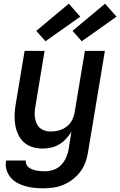

<svg xmlns="http://www.w3.org/2000/svg" viewBox="-20 -795 650 1038"><path d="M215 223Q190 223 165 220.5Q140 218 117 211.5Q94 205 73 193.5Q52 182 37 164Q22 146 15 122.5Q8 99 13 73H120Q118 85 123 95Q128 105 136.5 111Q145 117 155.5 121Q166 125 177 127Q188 129 199.5 130Q211 131 223 131Q246 131 269.5 123Q293 115 310 97.5Q327 80 337 57.5Q347 35 351 12L366 -83Q354 -63 337.5 -45Q321 -27 300 -14.5Q279 -2 256 3Q233 8 211 8Q182 8 155.5 0Q129 -8 109.5 -25.5Q90 -43 78.5 -67.5Q67 -92 62.5 -119Q58 -146 59 -174.5Q60 -203 65 -232L113 -520H221L171 -217Q168 -201 167.5 -185Q167 -169 170 -153.5Q173 -138 179.5 -124.5Q186 -111 198 -101.5Q210 -92 225 -88Q240 -84 257 -84Q278 -84 300.5 -90.5Q323 -97 341.5 -111.5Q360 -126 370.5 -147.5Q381 -169 384 -191L439 -520H547L456 27Q452 54 442.5 81Q433 108 415.5 131.5Q398 155 374.5 173.5Q351 192 324 203.5Q297 215 269.5 219Q242 223 215 223ZM422 -572 372 -628 548 -775 610 -705ZM226 -572 176 -628 352 -775 414 -705Z"/></svg>

Font: Iosevka Semibold Extended
Style: Italic
Weight: 600
Width: 7
Italic angle: -9°
Monospace: yes
Designer: Belleve Invis
Foundry: Belleve Invis
Version: Version 32.5.0; ttfautohint (v1.8.4)